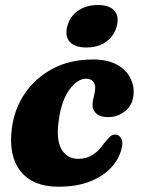

<svg xmlns="http://www.w3.org/2000/svg" viewBox="-20 -710 546 744"><path d="M314 -405Q280 -405 249.2 -363Q218.5 -321 208 -246.5Q196.5 -168 218.5 -131.2Q240.5 -94.5 283.5 -94.5Q315 -94.5 339.5 -110.2Q364 -126 382.5 -154Q395.5 -169 404.5 -178.8Q413.5 -188.5 427.5 -188.5Q441.5 -188 449.8 -173.5Q458 -159 450.5 -132Q441 -93.5 410.8 -60.5Q380.5 -27.5 329.2 -7Q278 13.5 205.5 13.5Q108 13.5 60 -46.2Q12 -106 26 -213.5Q35.5 -287.5 76.2 -347.8Q117 -408 184.2 -443.8Q251.5 -479.5 340.5 -479.5Q395 -479.5 430.5 -460.8Q466 -442 482.8 -412Q499.5 -382 498 -349.5Q496 -305 466.2 -280.5Q436.5 -256 398.5 -256Q369.5 -256 353.8 -269.5Q338 -283 338.5 -304.5Q339 -320.5 343.8 -336.2Q348.5 -352 349 -370Q349 -385.5 339.8 -395.2Q330.5 -405 314 -405ZM315 -526Q270 -526 250.2 -548Q230.5 -570 241 -609Q251 -646.5 282.5 -668.5Q314 -690.5 359 -690.5Q404 -690.5 423.2 -668.5Q442.5 -646.5 432.5 -609Q422.5 -570.5 391.2 -548.2Q360 -526 315 -526Z"/></svg>

Font: Fraunces 9pt Soft
Style: Bold Italic
Weight: 700
Italic angle: -16°
Version: Version 1.000;[b76b70a41]